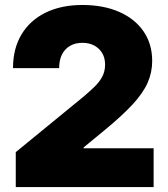

<svg xmlns="http://www.w3.org/2000/svg" viewBox="-20 -758 681 778"><path d="M43.9 0V-141.6L316.4 -364.7Q340.8 -385.3 361.3 -404.8Q381.8 -424.3 393.8 -446.3Q405.8 -468.3 405.8 -496.1Q405.8 -523.4 394 -543Q382.3 -562.5 361.8 -573.5Q341.3 -584.5 314 -584.5Q285.6 -584.5 264.4 -572.5Q243.2 -560.5 231.4 -537.8Q219.7 -515.1 219.7 -481.9H32.7Q32.7 -561 67.1 -618.4Q101.6 -675.8 164.8 -706.8Q228 -737.8 314 -737.8Q398.9 -737.8 462.6 -710Q526.4 -682.1 561.5 -631.1Q596.7 -580.1 596.7 -510.7Q596.7 -464.8 578.4 -423.1Q560.1 -381.3 517.8 -335.4Q475.6 -289.6 403.8 -230.5L318.8 -160.6V-157.2H602.5V0Z"/></svg>

Font: Inter 20pt Black
Style: Regular
Weight: 900
Version: Version 4.001;git-66647c0bb